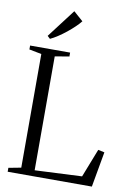

<svg xmlns="http://www.w3.org/2000/svg" viewBox="-104 -1048 771 1113"><g transform="rotate(10 281.0 -492.0)"><path d="M22 0V-23L95.5 -37V-706L23 -720V-743H258.5V-720L174.5 -706V-35.5L451.5 -48.5L517 -216L554.5 -208L517.5 0ZM129 -801.5 113.5 -816 241 -983.5 297 -934Q285.5 -919 265.5 -899.8Q245.5 -880.5 221.5 -861.2Q197.5 -842 173.5 -826.2Q149.5 -810.5 130 -801.5Z"/></g></svg>

Font: Merriweather 120pt Light
Style: Regular
Weight: 300
Version: Version 2.100